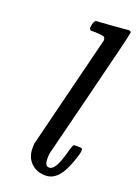

<svg xmlns="http://www.w3.org/2000/svg" viewBox="-137 -752 586 820"><g transform="rotate(20 156.0 -341.5)"><path d="M158 -683Q159 -683 230 -688L300 -694Q312 -694 312 -686Q312 -676 240 -389L164 -86Q162 -74 162 -61Q162 -30 176 -27Q189 -23 201 -36Q220 -56 239 -131Q245 -151 249 -152Q252 -153 261 -153H266Q283 -153 285 -151Q290 -147 286 -129Q262 -43 231 -12Q208 11 179 11Q138 11 112.5 -14Q87 -39 87 -81Q87 -96 88 -102L216 -616Q216 -628 210 -632Q199 -636 170 -637H149Q143 -643 142.5 -645Q142 -647 145 -664Q150 -683 158 -683Z"/></g></svg>

Font: MathJax_Main
Style: Italic
Weight: 400
Version: Version 1.1